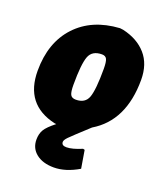

<svg xmlns="http://www.w3.org/2000/svg" viewBox="-128 -569 723 849"><g transform="rotate(20 234.0 -144.5)"><path d="M225 195Q173 195 142 170.5Q111 146 111 105Q111 78 122.5 58.5Q134 39 170 11L162 10Q12 -24 12 -183Q12 -316 86.5 -396Q161 -476 290 -484L306 -482Q376 -466 416 -420.5Q456 -375 456 -301Q456 -108 324 -29Q252 37 238 51.5Q224 66 224 75Q224 92 247 92Q274 92 319 73L327 75L341 159Q280 195 225 195ZM255 -348Q209 -348 195.5 -312Q182 -276 182 -179Q182 -145 188.5 -132.5Q195 -120 214 -120Q258 -120 271 -156Q284 -192 284 -290Q284 -323 278 -335.5Q272 -348 255 -348Z"/></g></svg>

Font: Alegreya Sans Black
Style: Italic
Weight: 900
Italic angle: -7°
Designer: Juan Pablo del Peral
Foundry: Huerta Tipografica
Version: Version 2.007